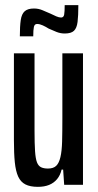

<svg xmlns="http://www.w3.org/2000/svg" viewBox="-20 -717 380 745"><path d="M127 8Q97 8 78.5 -1.5Q60 -11 50.5 -32Q41 -53 37.5 -87Q34 -121 34 -173V-510H114V-209Q114 -160 116 -130.5Q118 -101 123.5 -87Q129 -73 139.5 -68Q150 -63 166 -63Q187 -63 198 -73.5Q209 -84 214.5 -107.5Q220 -131 221 -168Q222 -205 222 -258V-510H302V0H229L225 -59H219Q214 -37 201.5 -22Q189 -7 170.5 0.5Q152 8 127 8ZM57 -576Q57 -615 60.5 -639Q64 -663 76 -673.5Q88 -684 112 -684Q129 -684 144.5 -677.5Q160 -671 176 -664Q188 -658 198.5 -653.5Q209 -649 217 -649Q227 -649 229 -660.5Q231 -672 231 -697H284Q284 -656 281 -632Q278 -608 267 -597.5Q256 -587 231 -587Q215 -587 199.5 -593Q184 -599 169 -606Q158 -613 146 -618.5Q134 -624 124 -624Q114 -624 111.5 -612.5Q109 -601 109 -576Z"/></svg>

Font: Saira UltraCondensed SemiBold
Style: Regular
Weight: 600
Width: 1
Designer: Hector Gatti with collaboration of the Omnibus-Type team
Foundry: Omnibus-Type
Version: Version 1.101